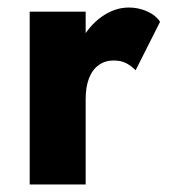

<svg xmlns="http://www.w3.org/2000/svg" viewBox="-20 -491 451 511"><path d="M208 -460H59V0H208ZM341 -304 406 -433Q394 -451 371 -461Q348 -471 323 -471Q285 -471 250 -446Q215 -421 193.5 -378Q172 -335 172 -280L208 -227Q208 -260 217 -283Q226 -306 243 -318Q260 -330 282 -330Q302 -330 315.5 -323Q329 -316 341 -304Z"/></svg>

Font: Glinicke Jost Bold
Style: Bold
Weight: 700
Version: Version 3.710